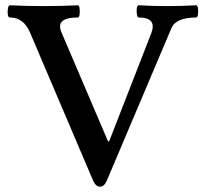

<svg xmlns="http://www.w3.org/2000/svg" viewBox="-20 -686 768 725"><path d="M358 19Q342 19 332 -3L93 -564Q69 -620 17 -620Q11 -620 9.5 -631.5Q8 -643 10 -654.5Q12 -666 17 -666Q80 -663 146 -663Q211 -663 274 -666Q279 -666 280.5 -654.5Q282 -643 280.5 -631.5Q279 -620 274 -620Q188 -620 212 -564L388 -152H392L551 -560Q574 -620 504 -620Q499 -620 497 -631.5Q495 -643 496.5 -654.5Q498 -666 504 -666Q558 -663 612 -663Q666 -663 721 -666Q726 -666 727.5 -654.5Q729 -643 727.5 -631.5Q726 -620 721 -620Q644 -620 627 -579L383 -3Q373 19 358 19Z"/></svg>

Font: Junicode SmExp
Style: Bold
Weight: 700
Width: 6
Designer: Peter S. Baker
Version: Version 2.205; ttfautohint (v1.8.4)